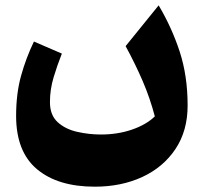

<svg xmlns="http://www.w3.org/2000/svg" viewBox="-20 -434 758 715"><path d="M556.6 -0.5Q538.6 -68.8 511.5 -131.8Q484.4 -194.8 447.8 -262.2L570.8 -414.1Q619.6 -332 649.2 -241.7Q678.7 -151.4 678.7 -41Q678.7 53.2 633.3 121.1Q587.9 189 509.8 225.1Q431.6 261.2 333 261.2Q195.3 261.2 117.7 196Q40 130.9 40 -2.4Q40 -85.9 58.6 -152.3Q77.1 -218.8 106.4 -279.3L210.4 -234.4Q193.8 -192.9 179.9 -147Q166 -101.1 166 -53.7Q166 -5.4 194.6 20.8Q223.1 46.9 267.1 56.9Q311 66.9 356 66.9Q418 66.9 470.9 48.8Q523.9 30.8 556.6 -0.5Z"/></svg>

Font: Pinar-DS1-FD Bold
Style: Regular
Weight: 700
Designer: Amin Abedi
Version: Version 2.000